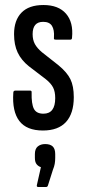

<svg xmlns="http://www.w3.org/2000/svg" viewBox="-20 -514 343 765"><path d="M151 6Q86 6 57 -32Q28 -70 33 -144Q33 -153 41 -153H100Q107 -153 106 -145Q105 -100 115 -80.5Q125 -61 153 -61Q200 -61 200 -123Q200 -149 191.5 -165.5Q183 -182 163 -198L95 -250Q65 -274 50.5 -304.5Q36 -335 36 -378Q36 -433 65.5 -463.5Q95 -494 153 -494Q213 -494 243 -459.5Q273 -425 267 -364Q267 -356 260 -356H202Q199 -356 196.5 -357Q194 -358 195 -366Q197 -395 187 -411Q177 -427 152 -427Q110 -427 110 -378Q110 -355 119 -338.5Q128 -322 147 -306L213 -254Q247 -226 260.5 -198.5Q274 -171 274 -127Q274 -62 243 -28Q212 6 151 6ZM132 231Q125 231 127 223L143 152Q133 149 126 140.5Q119 132 119 115V100Q119 79 130.5 69.5Q142 60 160 60Q180 60 190 69.5Q200 79 200 100V115Q200 128 198 139Q196 150 191 162L171 225Q169 231 164 231Z"/></svg>

Font: Sofia Sans Extra Condensed Medium
Style: Regular
Weight: 500
Version: Version 4.100